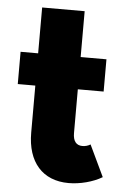

<svg xmlns="http://www.w3.org/2000/svg" viewBox="-50 -676 465 728"><g transform="rotate(5 183.0 -312.5)"><path d="M14.1 -465.5V-342.7H80.9V-163.6C80.9 -51.8 139.1 14.5 238.6 14.5C281.8 14.5 330.9 1.8 365.9 -19.1L309.1 -138.6C299.5 -132.7 289.1 -130 278.6 -130C255 -130 242.7 -145.9 242.7 -175.9V-342.7H340.9V-465.5H242.7V-640H80.9V-465.5Z"/></g></svg>

Font: Spartan MB ExtBd
Style: Regular
Weight: 800
Designer: Matt Bailey, Mirko Velimirovic
Foundry: Matt Bailey
Version: Version 1.005